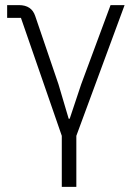

<svg xmlns="http://www.w3.org/2000/svg" viewBox="-20 -532 529 752"><path d="M222 200V0L62 -462H8V-512H54Q104 -512 118 -469L209 -202L249 -67H253L298 -202L413 -512H468L279 0V200Z"/></svg>

Font: IBM Plex Sans Light
Style: Regular
Weight: 300
Designer: Mike Abbink, Paul van der Laan, Pieter van Rosmalen
Foundry: Bold Monday
Version: Version 3.0